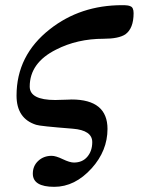

<svg xmlns="http://www.w3.org/2000/svg" viewBox="-20 -486 547 743"><path d="M497 -435Q497 -376 465 -353Q439 -336 381 -336Q279 -336 197 -294Q95 -243 95 -151Q95 -99 194 -99Q201 -99 210.5 -99.5Q220 -100 229.5 -100Q239 -100 246.5 -100.5Q254 -101 257 -101Q396 -101 396 13Q396 97 335 165Q270 237 190 237Q107 237 107 186Q107 156 128 136.5Q149 117 180 117Q196 117 223 130Q250 143 266 143Q299 143 318 120.5Q337 98 337 64Q337 18 261 12Q133 2 120 -3Q44 -27 44 -116Q44 -272 173 -373Q291 -466 453 -466Q477 -466 484 -462Q497 -458 497 -435Z"/></svg>

Font: GFS Didot
Style: Bold Italic
Weight: 700
Italic angle: -12°
Designer: Designed by Takis Katsoulidis and George D. Matthiopoulos.
Foundry: Designed by Takis Katsoulidis and George D. Matthiopoulos.
Version: Version 1.0